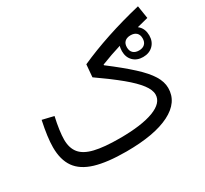

<svg xmlns="http://www.w3.org/2000/svg" viewBox="-132 -839 1103 1032"><g transform="rotate(-30 419.0 -322.5)"><path d="M712.4 -530.4Q735.3 -530.4 748.2 -518.4Q761.1 -506.4 761.1 -483.7Q761.1 -460.9 748.1 -448.6Q735.2 -436.4 712.4 -436.4Q689.5 -436.4 676.4 -448.6Q663.4 -460.9 663.4 -483.7Q663.4 -506.5 676.4 -518.5Q689.3 -530.4 712.4 -530.4ZM713.8 -564.5Q676.5 -564.5 653.3 -541Q630 -517.6 630 -479.2Q630 -440.9 653.2 -417.9Q676.4 -394.9 713.8 -394.9Q752.5 -394.9 776.3 -418.4Q800 -441.8 800 -479.2Q800 -518.5 776.5 -541.5Q753 -564.5 713.8 -564.5ZM71.7 -375.5Q50.7 -277.2 50.7 -216.3Q50.7 -139.3 84.4 -91.6Q118.1 -44 191.1 -22Q264.2 0 382.3 0Q557.1 0 652 -48Q747 -95.9 747 -184.2Q747 -222.6 722.6 -262Q698.3 -301.5 645.7 -349.7Q593.2 -398 508.6 -462.2L508.8 -466.3Q568 -490 647.7 -514.5Q727.5 -539.1 837.7 -565.9L825.3 -645.2Q714 -618.6 613.4 -585.2Q512.8 -551.7 429.2 -514L422.6 -437Q507.3 -377.9 562.3 -332.5Q617.2 -287 643.8 -251.8Q670.4 -216.6 670.4 -187.9Q670.4 -135.7 596.5 -107.6Q522.7 -79.5 385.9 -79.5Q289.5 -79.5 231.8 -93.5Q174.2 -107.4 148.7 -138.9Q123.1 -170.3 123.1 -222.9Q123.1 -247.2 128 -282.5Q132.9 -317.8 142.2 -358.8Z"/></g></svg>

Font: Estedad-FD VF
Style: Regular
Weight: 100
Designer: Amin Abedi
Version: Version 7.3